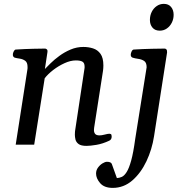

<svg xmlns="http://www.w3.org/2000/svg" viewBox="-20 -733 921 973"><path d="M502 -374 457 -85.4Q456.1 -77.6 456.1 -73.7Q456.1 -62 462.2 -54.4Q468.3 -46.9 484.9 -46.9Q495.1 -46.9 510.7 -51Q526.4 -55.2 533.7 -55.2Q538.1 -55.2 542 -53.2Q545.9 -51.3 545.9 -40.5Q545.9 -25.9 533.7 -20Q500.5 -4.4 468.8 1Q437 6.3 418.9 6.3Q390.6 6.3 378.2 -3.2Q365.7 -12.7 362.5 -25.9Q359.4 -39.1 359.4 -49.8Q359.4 -58.1 359.9 -63.7Q360.4 -69.3 360.4 -69.3L407.7 -382.8Q408.7 -386.7 408.7 -389.6Q408.7 -392.6 408.7 -395.5Q408.7 -414.1 397.9 -420.4Q387.2 -426.8 364.3 -426.8Q337.4 -426.8 306.9 -412.8Q276.4 -398.9 249.5 -378.2Q222.7 -357.4 206.5 -336.4L153.3 0H59.6L118.7 -379.9Q119.6 -383.8 119.6 -387Q119.6 -390.1 119.6 -393.6Q119.6 -416.5 107.7 -425Q95.7 -433.6 80.3 -435.8Q64.9 -438 54.2 -440.9Q49.3 -443.4 46.9 -447.3Q44.4 -451.2 45.4 -460.4Q46.4 -466.3 50.3 -473.9Q54.2 -481.4 60.1 -481.9Q107.9 -484.9 147.9 -485.8Q188 -486.8 208.5 -486.8Q212.4 -486.8 217.3 -482.9Q222.2 -479 220.2 -467.3L207.5 -383.3Q217.3 -393.6 236.1 -412.1Q254.9 -430.7 280.8 -449.7Q306.6 -468.8 337.6 -481.9Q368.7 -495.1 402.3 -495.1Q428.2 -495.1 451.4 -487.8Q474.6 -480.5 489.3 -460.2Q503.9 -439.9 503.9 -400.9Q503.9 -394.5 503.4 -387.9Q502.9 -381.3 502 -374ZM551.3 219.2Q508.3 219.2 487.5 195.1Q466.8 170.9 466.8 146.5Q466.8 129.4 476.8 116Q486.8 102.5 499.8 94.7Q512.7 86.9 522 86.9Q543 86.9 546.9 98.6L572.3 169.4Q585 168.9 597.4 163.3Q609.9 157.7 621.8 138.9Q633.8 120.1 644.8 80.6Q655.8 41 665 -27.3L723.1 -392.1Q723.1 -416 710.2 -424.3Q697.3 -432.6 680.4 -434.8Q663.6 -437 651.9 -440.9Q647.9 -442.4 645.3 -445.8Q642.6 -449.2 642.6 -455.6Q642.6 -463.4 647 -472.4Q651.4 -481.4 657.7 -481.9Q707 -484.9 750.5 -485.8Q793.9 -486.8 814.9 -486.8Q818.8 -486.8 823 -482.9Q827.1 -479 826.7 -467.3L760.7 -43Q750.5 23.9 722.2 84Q693.8 144 650.4 181.6Q606.9 219.2 551.3 219.2ZM789.6 -577.6Q765.6 -577.6 752.7 -593Q739.7 -608.4 739.7 -631.8Q739.7 -654.3 748.8 -672.6Q757.8 -690.9 773.9 -702.1Q790 -713.4 810.1 -713.4Q834 -713.4 846.9 -697.8Q859.9 -682.1 859.9 -658.2Q859.9 -636.2 850.6 -617.9Q841.3 -599.6 825.4 -588.6Q809.6 -577.6 789.6 -577.6Z"/></svg>

Font: Gelasio
Style: Italic
Weight: 400
Italic angle: -8.5°
Designer: Eben Sorkin
Foundry: Eben Sorkin
Version: Version 1.008